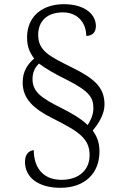

<svg xmlns="http://www.w3.org/2000/svg" viewBox="-20 -780 591 915"><path d="M268 115C387 115 454 43 454 -57C454 -107 439 -133 422 -158C451 -193 478 -236 478 -282C478 -363 431 -406 318 -461C213 -513 162 -539 162 -614C162 -679 204 -721 280 -721C351 -721 391 -670 391 -609C419 -609 437 -625 437 -656C437 -709 388 -760 284 -760C183 -760 109 -703 109 -602C109 -560 119 -533 143 -501C112 -475 88 -440 88 -387C88 -309 140 -261 233 -215C358 -152 407 -119 407 -40C407 30 356 77 273 77C181 77 141 14 141 -64C126 -64 99 -52 99 -9C99 66 163 115 268 115ZM398 -184C362 -218 318 -242 273 -265C179 -312 135 -341 135 -403C135 -438 149 -462 166 -477C201 -451 241 -428 296 -401C408 -344 425 -315 425 -263C425 -231 410 -203 398 -184Z"/></svg>

Font: Noto Serif Devanagari Light
Style: Regular
Weight: 300
Designer: Universal Thirst, Indian Type Foundry and the Monotype Design Team
Foundry: Monotype Imaging Inc.
Version: Version 2.004